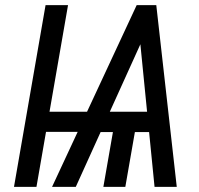

<svg xmlns="http://www.w3.org/2000/svg" viewBox="-20 -731 777 751"><path d="M356.9 -293.9 342.8 -215.3H123L137.2 -293.9ZM561.5 -629.4 276.4 0H183.6L514.6 -710.9H570.3ZM584.5 0 520.5 -644 537.6 -710.9H591.3L671.4 0ZM620.1 -293.9 606 -214.4H324.2L338.4 -293.9ZM517.1 -269 470.2 0H384.3L431.2 -269ZM246.1 -710.9 122.6 0H34.7L158.2 -710.9Z"/></svg>

Font: Roboto Condensed
Style: Italic
Weight: 400
Italic angle: -12°
Designer: Christian Robertson
Foundry: Google
Version: Version 3.0